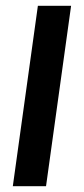

<svg xmlns="http://www.w3.org/2000/svg" viewBox="-20 -480 289 659"><path d="M224 -460 138 159H24L110 -460Z"/></svg>

Font: Genos SemiBold
Style: Italic
Weight: 600
Italic angle: -8°
Version: Version 1.010